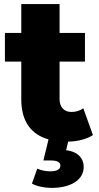

<svg xmlns="http://www.w3.org/2000/svg" viewBox="-20 -683 486 938"><path d="M232 235C326 235 389 196 389 132C389 94 364 58 303 51L313 9C359 8 403 -3 434 -23L387 -154C371 -142 350 -136 329 -136C294 -136 271 -159 271 -199V-382H395V-522H271V-663H84V-522H4V-382H84V-197C84 -90 132 -26 217 -2L192 101H229C262 101 275 111 275 126C275 143 260 154 225 154C201 154 179 148 162 141L136 214C159 227 197 235 232 235Z"/></svg>

Font: Montserrat-Alt1 ExtBd
Style: Regular
Weight: 800
Designer: Differentunic
Foundry: Differentunic
Version: Version 7.222